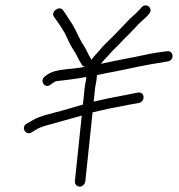

<svg xmlns="http://www.w3.org/2000/svg" viewBox="-20 -659 666 716"><path d="M298.2 17 325.2 -240C355.9 -247 355.9 -247 386.6 -254C415.2 -259.3 441 -264.3 464.2 -269L497.8 -275C523.3 -281.2 519.9 -317.1 494.9 -314L460.2 -307C437.7 -302.3 411.8 -297.3 382.6 -292L329.3 -280L334.9 -333C335.4 -337.7 337 -346.3 339.6 -359C340.6 -368 340.6 -368 341.7 -379C376.5 -386.3 400 -391 412.2 -393C463.3 -403.6 538.7 -420.3 589.8 -427L605.1 -430C631.6 -433.3 628.1 -471.1 603.1 -468L587.8 -466C552.1 -461.3 526.6 -456.4 484.9 -447C444 -439 444 -439 408.3 -432C390.5 -428 373.1 -424.3 356.1 -421C359.2 -425 363.4 -430 368.7 -436C387.8 -454.7 389.7 -460.1 410.3 -480C431 -499.8 440.4 -512.7 459.6 -530C467.1 -538 475.3 -546.7 484.3 -556C498.9 -572.7 513.4 -583.8 527.7 -598L535.6 -607C553.3 -625.9 526.5 -651.5 508.2 -632L499.2 -622C486.3 -606.9 470.3 -596 455.8 -580C439.5 -562.8 426.6 -549.7 410.9 -533C400.3 -521.4 367.5 -491.4 358.3 -480C350 -468.7 330.9 -450.1 323 -439C322.2 -437.7 321.8 -436.7 321.7 -436C321.2 -437.3 320.3 -438.7 319.1 -440L313.2 -450C306.4 -461.5 297.8 -482.4 290.6 -492C275.8 -513.3 264.5 -543.9 251.3 -566C246.2 -574 246.2 -574 238.4 -586C230.8 -597.8 223.2 -609.6 215.1 -621C201.5 -639.6 167.4 -615.4 181.5 -596L189.3 -585C198 -572.8 210.4 -555.6 216.9 -543C220.4 -538.3 223.2 -533.3 225.3 -528C233.2 -510.5 246.2 -483 257.1 -468C263.8 -458.4 272.1 -438.9 278.9 -428L284.8 -418C287.7 -413.3 291.7 -410.7 297 -410C248.1 -399 190.3 -404.2 156.9 -381L147.2 -374C126.6 -358.2 146.9 -326.9 168 -343L177.7 -350C182 -352.7 185.5 -354.7 188.3 -356C221.3 -360.1 265.9 -364.9 302 -372C301.6 -368 301.6 -368 300.9 -362C298.1 -348 296.5 -338.3 295.9 -333L289.2 -269C263.1 -261.7 237.7 -254.3 212.9 -247C168 -233.7 132 -229.1 98.9 -209L79.8 -198C56.9 -185.7 74.1 -152.5 97.3 -165L115.4 -176C126.8 -182.7 140.4 -188 156.1 -192C193.7 -201.8 243.1 -216.9 284.9 -228L259.2 17C258.1 27.6 266.6 37 277.1 37C287.7 37 297.1 27.6 298.2 17Z"/></svg>

Font: Just Breathe
Style: Obl2
Weight: 400
Foundry: Cannot Into Space Fonts
Version: Version 0.72